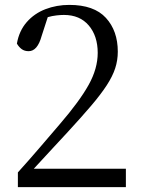

<svg xmlns="http://www.w3.org/2000/svg" viewBox="-20 -764 579 784"><path d="M118 -75H494V0H53V-60Q100 -112 144.5 -164Q189 -216 225 -258Q305 -351 342 -417.5Q379 -484 379 -548Q379 -617 342.5 -660Q306 -703 241 -703Q227 -703 210 -701Q193 -699 175 -694L150 -617Q133 -555 97 -555Q80 -555 68.5 -563.5Q57 -572 49 -586Q58 -638 89 -673.5Q120 -709 165.5 -726.5Q211 -744 263 -744Q364 -744 412.5 -691Q461 -638 461 -553Q461 -518 450.5 -485.5Q440 -453 416 -416Q392 -379 352 -332Q312 -285 253 -221Q232 -198 195.5 -159Q159 -120 118 -75Z"/></svg>

Font: Shippori Mincho TTF
Style: Regular
Weight: 400
Version: Version 2.100